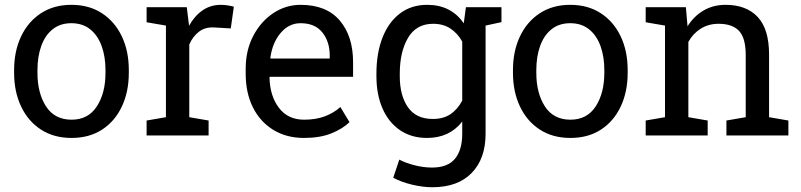

<svg xmlns="http://www.w3.org/2000/svg" viewBox="-20 -558 3300 791"><path d="M274.9 10.3Q201.7 10.3 148.7 -24.2Q95.7 -58.6 66.9 -119.4Q38.1 -180.2 38.1 -258.3V-269Q38.1 -347.2 66.9 -408Q95.7 -468.8 148.7 -503.4Q201.7 -538.1 273.9 -538.1Q347.2 -538.1 400.1 -503.4Q453.1 -468.8 481.9 -408.2Q510.7 -347.7 510.7 -269V-258.3Q510.7 -179.7 481.9 -118.9Q453.1 -58.1 400.4 -23.9Q347.7 10.3 274.9 10.3ZM274.9 -64.9Q343.3 -64.9 378.9 -119.6Q414.6 -174.3 414.6 -258.3V-269Q414.6 -324.7 398.7 -368.4Q382.8 -412.1 351.6 -437.3Q320.3 -462.4 273.9 -462.4Q228 -462.4 196.8 -437.3Q165.5 -412.1 149.9 -368.4Q134.3 -324.7 134.3 -269V-258.3Q134.3 -174.3 169.7 -119.6Q205.1 -64.9 274.9 -64.9Z M584 0V-61.5L663.6 -75.2V-452.6L584 -466.3V-528.3H749.5L757.8 -460.9L758.8 -451.7Q781.2 -492.2 814.2 -515.1Q847.2 -538.1 889.6 -538.1Q904.8 -538.1 920.7 -535.4Q936.5 -532.7 943.4 -530.3L930.7 -440.9L863.8 -444.8Q825.7 -447.3 799.8 -427.5Q773.9 -407.7 759.8 -374.5V-75.2L839.4 -61.5V0Z M1232.9 10.3Q1159.7 10.3 1105.5 -23.2Q1051.3 -56.6 1021.7 -116.2Q992.2 -175.8 992.2 -253.9V-275.4Q992.2 -350.6 1023.2 -409.9Q1054.2 -469.2 1105.7 -503.7Q1157.2 -538.1 1218.3 -538.1Q1324.7 -538.1 1379.6 -473.6Q1434.6 -409.2 1434.6 -301.8V-241.7H1091.8L1090.3 -239.3Q1091.8 -163.1 1128.9 -114Q1166 -64.9 1232.9 -64.9Q1281.7 -64.9 1318.6 -78.9Q1355.5 -92.8 1382.3 -117.2L1419.9 -54.7Q1391.6 -27.3 1345 -8.5Q1298.3 10.3 1232.9 10.3ZM1094.7 -316.9H1338.4V-329.6Q1338.4 -386.2 1308.1 -424.3Q1277.8 -462.4 1218.3 -462.4Q1169.9 -462.4 1135.7 -421.6Q1101.6 -380.9 1093.8 -319.3Z M1760.7 213.4Q1722.7 213.4 1678.2 202.9Q1633.8 192.4 1600.1 174.3L1625 99.6Q1651.9 113.8 1688.5 123Q1725.1 132.3 1759.8 132.3Q1824.2 132.3 1854.2 96.2Q1884.3 60.1 1884.3 -6.8V-57.1Q1831.5 10.3 1739.3 10.3Q1674.8 10.3 1627.9 -21.7Q1581.1 -53.7 1555.9 -111.1Q1530.8 -168.5 1530.8 -244.1V-254.4Q1530.8 -339.4 1555.9 -403.3Q1581.1 -467.3 1627.9 -502.7Q1674.8 -538.1 1740.2 -538.1Q1838.4 -538.1 1890.6 -461.9L1899.4 -528.3H2045.9V-466.8L1980.5 -452.6V-6.8Q1980.5 95.7 1923.3 154.5Q1866.2 213.4 1760.7 213.4ZM1763.2 -67.9Q1806.6 -67.9 1835.9 -87.6Q1865.2 -107.4 1884.3 -143.6V-386.7Q1865.7 -420.4 1835.9 -440.2Q1806.2 -460 1764.2 -460Q1695.3 -460 1661.1 -402.3Q1627 -344.7 1627 -254.4V-244.1Q1627 -164.6 1660.6 -116.2Q1694.3 -67.9 1763.2 -67.9Z M2330.1 10.3Q2256.8 10.3 2203.9 -24.2Q2150.9 -58.6 2122.1 -119.4Q2093.3 -180.2 2093.3 -258.3V-269Q2093.3 -347.2 2122.1 -408Q2150.9 -468.8 2203.9 -503.4Q2256.8 -538.1 2329.1 -538.1Q2402.3 -538.1 2455.3 -503.4Q2508.3 -468.8 2537.1 -408.2Q2565.9 -347.7 2565.9 -269V-258.3Q2565.9 -179.7 2537.1 -118.9Q2508.3 -58.1 2455.6 -23.9Q2402.8 10.3 2330.1 10.3ZM2330.1 -64.9Q2398.4 -64.9 2434.1 -119.6Q2469.7 -174.3 2469.7 -258.3V-269Q2469.7 -324.7 2453.9 -368.4Q2438 -412.1 2406.7 -437.3Q2375.5 -462.4 2329.1 -462.4Q2283.2 -462.4 2252 -437.3Q2220.7 -412.1 2205.1 -368.4Q2189.5 -324.7 2189.5 -269V-258.3Q2189.5 -174.3 2224.9 -119.6Q2260.3 -64.9 2330.1 -64.9Z M2640.1 0V-61.5L2719.7 -75.2V-452.6L2640.1 -466.3V-528.3H2805.7L2812.5 -449.7Q2838.9 -491.7 2878.7 -514.9Q2918.5 -538.1 2969.2 -538.1Q3054.7 -538.1 3101.6 -488Q3148.4 -438 3148.4 -333.5V-75.2L3228 -61.5V0H2972.7V-61.5L3052.2 -75.2V-331.5Q3052.2 -401.4 3024.7 -430.7Q2997.1 -460 2940.4 -460Q2898.9 -460 2866.9 -439.9Q2835 -419.9 2815.9 -385.3V-75.2L2895.5 -61.5V0Z"/></svg>

Font: Roboto Slab
Style: Regular
Weight: 400
Designer: Google
Version: Version 2.000; ttfautohint (v1.8.1.43-b0c9)